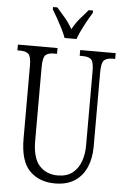

<svg xmlns="http://www.w3.org/2000/svg" viewBox="-62 -975 672 1029"><g transform="rotate(5 274.5 -460.5)"><path d="M273 10Q188 10 136.5 -42Q85 -94 85 -215V-607Q85 -656 71 -669.5Q57 -683 25 -683H11V-714H224V-683H208Q176 -683 162 -669.5Q148 -656 148 -603V-210Q148 -116 185.5 -75Q223 -34 284 -34Q333 -34 363.5 -58Q394 -82 408 -121.5Q422 -161 422 -205V-606Q422 -656 408.5 -669.5Q395 -683 362 -683H346V-714H537V-683H524Q491 -683 477 -669Q463 -655 463 -604V-203Q463 -142 442 -93.5Q421 -45 379 -17.5Q337 10 273 10ZM257 -771Q249 -794 235.5 -820.5Q222 -847 207.5 -873Q193 -899 181 -918V-931H204Q228 -904 249.5 -878.5Q271 -853 289 -821Q306 -853 327.5 -878.5Q349 -904 373 -931H396V-918Q378 -890 355.5 -847.5Q333 -805 321 -771Z"/></g></svg>

Font: Noto Serif ExtraCondensed Light
Style: Regular
Weight: 300
Width: 2
Designer: Monotype Design Team
Foundry: Monotype Imaging Inc.
Version: Version 2.014; ttfautohint (v1.8.4.7-5d5b)